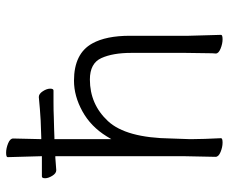

<svg xmlns="http://www.w3.org/2000/svg" viewBox="-80 -662 748 628"><g transform="rotate(-90 294.0 -348.0)"><path d="M153 -544V-358L162 -373Q194 -425 244 -452.5Q294 -480 344 -480Q433 -480 466 -420Q491 -375 491 -297V-105L494 1Q494 6 479.5 6Q465 6 449 -0.5Q433 -7 433 -16V-17Q434 -25 434 -44L435 -115V-293Q435 -353 418 -390.5Q401 -428 348 -428Q267 -428 212 -369Q157 -310 155 -162Q154 -129 153 -105V-89Q153 -59 156 1Q156 6 141.5 6Q127 6 111 -0.5Q95 -7 95 -17L97 -115V-541H92Q77 -540 52 -538H51Q41 -538 33 -551Q25 -564 25 -574.5Q25 -585 31 -585H97V-590L94 -697Q94 -702 108.5 -702Q123 -702 139 -695.5Q155 -689 155 -679L153 -592V-587H158L214 -589Q250 -591 290 -595H291Q301 -595 309.5 -582Q318 -569 318 -558Q318 -547 312 -547H273Q245 -547 225 -546L186 -545L158 -544Z"/></g></svg>

Font: LXGW WenKai Light
Style: Regular
Weight: 300
Designer: LXGW / Fontworks Inc.
Foundry: LXGW / Fontworks Inc.
Version: Version 1.501; October 10, 2024